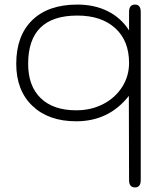

<svg xmlns="http://www.w3.org/2000/svg" viewBox="-20 -520 716 839"><path d="M544 267 543 -101Q456 10 313 10Q192 10 121.5 -57.5Q51 -125 51 -241Q51 -364 121 -432Q191 -500 318 -500Q393 -500 451 -471Q509 -442 544 -387V-468Q544 -500 570 -500Q595 -500 595 -468V267Q595 299 570 299Q544 299 544 267ZM544 -245Q544 -342 483.5 -397Q423 -452 318 -452Q103 -452 103 -241Q103 -144 158 -91Q213 -38 313 -38Q378 -38 430.5 -65Q483 -92 513.5 -139.5Q544 -187 544 -245Z"/></svg>

Font: Kodchasan ExtraLight
Style: Regular
Weight: 275
Version: Version 1.000; ttfautohint (v1.6)